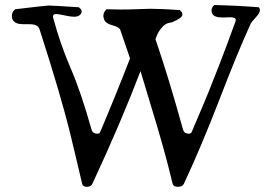

<svg xmlns="http://www.w3.org/2000/svg" viewBox="-20 -759 1057 752"><path d="M588.9 -605.5Q639.6 -458 697.3 -250Q702.1 -235.4 719.7 -235.4Q727.5 -235.4 730.5 -241.2Q761.7 -314.5 779.8 -357.4Q797.9 -400.4 814.9 -444.3Q832 -488.3 838.4 -503.9Q844.7 -519.5 867.2 -579.6Q889.6 -639.6 902.3 -674.8Q903.3 -677.7 903.3 -681.6Q903.3 -691.4 880.9 -691.4Q877 -691.4 867.2 -690.9Q857.4 -690.4 852.5 -690.4Q819.3 -690.4 811.5 -705.1Q808.6 -710.9 808.6 -717.8Q808.6 -730.5 819.3 -739.3Q909.2 -737.3 994.1 -730.5Q998 -725.6 998 -718.8Q998 -708 981.4 -690.4Q964.8 -672.9 960.9 -664.1Q910.2 -552.7 839.4 -369.1Q768.6 -185.5 700.2 -39.1Q694.3 -27.3 676.8 -27.3Q659.2 -27.3 656.2 -39.1Q638.7 -112.3 618.2 -185.5Q597.7 -258.8 566.4 -360.8Q535.2 -462.9 530.3 -480.5Q454.1 -280.3 341.8 -39.1Q335.9 -27.3 320.3 -27.3Q304.7 -27.3 301.8 -39.1Q265.6 -193.4 250.5 -253.9Q235.4 -314.5 206.5 -413.1Q177.7 -511.7 134.8 -644.5Q128.9 -664.1 96.7 -664.1H71.3Q40 -664.1 30.3 -680.7Q26.4 -687.5 26.4 -696.3Q26.4 -711.9 39.1 -722.7Q161.1 -737.3 169.9 -737.3Q187.5 -737.3 289.1 -730.5Q305.7 -717.8 296.9 -705.1Q290 -693.4 269.5 -693.4Q257.8 -693.4 232.9 -698.7Q208 -704.1 200.2 -704.1Q187.5 -704.1 187.5 -694.3Q187.5 -690.4 188.5 -688.5Q215.8 -586.9 256.8 -491.7Q297.9 -396.5 338.9 -250Q343.8 -235.4 361.3 -235.4Q369.1 -235.4 372.1 -241.2Q436.5 -393.6 489.3 -530.3L450.2 -644.5Q442.4 -654.3 418.5 -660.6Q394.5 -667 388.7 -680.7Q384.8 -690.4 384.8 -696.3Q384.8 -711.9 397.5 -722.7Q409.2 -722.7 427.2 -722.2Q445.3 -721.7 452.1 -721.7Q486.3 -721.7 520 -723.1Q553.7 -724.6 568.4 -724.6Q610.4 -724.6 683.6 -719.7Q700.2 -707 691.4 -694.3Q687.5 -688.5 669.9 -679.2Q652.3 -669.9 644.5 -669.9Q628.9 -668 614.7 -651.9Q600.6 -635.7 594.7 -621.1Z"/></svg>

Font: LPEducational
Style: Medium
Weight: 500
Designer: Based on Essays1743, by John Stracke, which says:

Based on the typeface in a 1743 English translation of the essays of 
Version: Version 001.204